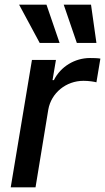

<svg xmlns="http://www.w3.org/2000/svg" viewBox="-20 -802 450 822"><path d="M25.9 0H132.1L186.8 -333.1C199.6 -404.5 262.8 -456 337.7 -456C360.1 -456 384.6 -452.1 392.8 -449.6L409.8 -551.1C398.8 -553.3 378.6 -553.6 365.1 -553.6C301.1 -553.6 239.7 -517.4 210.6 -458.8H204.9L219.5 -545.5H116.8ZM61.8 -782 149.9 -618.3H235.1L179 -782ZM252.8 -782 308.9 -618.3H392.8L369.7 -782Z"/></svg>

Font: Margiela Sans Medium
Style: Italic
Weight: 500
Italic angle: -9.39999°
Designer: Stefan Endress, Andreas Faust
Version: Version 1.100;FEAKit 1.0